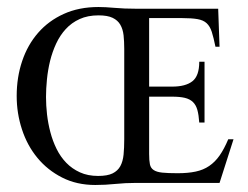

<svg xmlns="http://www.w3.org/2000/svg" viewBox="-20 -524 711 550"><path d="M608.9 0H368.2Q339.4 0 310.5 2.9Q281.7 5.9 252.9 5.9Q199.7 5.9 158 -15.4Q116.2 -36.6 87.2 -71.8Q58.1 -106.9 43 -153.1Q27.8 -199.2 27.8 -249Q27.8 -302.7 43.5 -349.1Q59.1 -395.5 89.1 -429.9Q119.1 -464.4 162.6 -484.1Q206.1 -503.9 262.2 -503.9Q281.2 -503.9 308.3 -501.5Q335.4 -499 370.1 -499H605L608.9 -390.1H597.2Q591.8 -416.5 586.7 -432.6Q581.5 -448.7 572 -457.5Q562.5 -466.3 545.9 -469.2Q529.3 -472.2 501 -472.2H407.2V-275.9H473.1Q511.7 -275.9 531.2 -291.3Q550.8 -306.6 550.8 -347.2H565.9V-172.9H550.8Q549.3 -194.8 545.4 -209Q541.5 -223.1 532.7 -231.7Q523.9 -240.2 509.5 -243.7Q495.1 -247.1 473.1 -247.1H407.2V-83Q407.2 -64.5 409.4 -53.5Q411.6 -42.5 420.2 -36.9Q428.7 -31.2 444.8 -29.5Q460.9 -27.8 488.8 -27.8Q518.6 -27.8 540.5 -32.5Q562.5 -37.1 579.3 -48.6Q596.2 -60.1 609.1 -78.6Q622.1 -97.2 633.8 -125H648.9ZM335.9 -383.8Q335.9 -405.3 334 -422.9Q332 -440.4 324.7 -453.1Q317.4 -465.8 302.7 -472.9Q288.1 -480 262.2 -480Q231.4 -480 208.3 -469.5Q185.1 -459 168.5 -440.9Q151.9 -422.9 140.9 -399.2Q129.9 -375.5 123.5 -349.6Q117.2 -323.7 114.5 -296.9Q111.8 -270 111.8 -246.1Q111.8 -222.2 114.7 -196.3Q117.7 -170.4 124.3 -145.3Q130.9 -120.1 142.1 -97.4Q153.3 -74.7 169.9 -57.6Q186.5 -40.5 209 -30.3Q231.4 -20 261.2 -20Q287.6 -20 302.5 -27.3Q317.4 -34.7 324.7 -48.1Q332 -61.5 334 -81.1Q335.9 -100.6 335.9 -125Z"/></svg>

Font: Scheherazade
Style: Regular
Weight: 400
Designer: SIL International
Foundry: SIL International
Version: Version 2.100 (build 932/914)